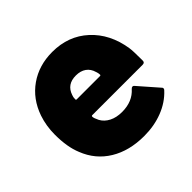

<svg xmlns="http://www.w3.org/2000/svg" viewBox="-137 -671 823 823"><g transform="rotate(-45 275.0 -259.0)"><path d="M54 -142Q33 -192 33 -267Q33 -320 49 -367Q75 -442 135 -484Q195 -526 276 -526Q373 -526 439 -465.5Q505 -405 521 -304Q524 -286 524 -233V-225Q524 -213 511 -213H206Q201 -213 201 -208Q201 -199 211 -179Q223 -157 247.5 -144.5Q272 -132 306 -132Q369 -132 405 -173Q410 -178 414 -178Q419 -178 422 -174L499 -86Q503 -83 503 -78Q503 -74 499 -70Q464 -32 412.5 -12Q361 8 300 8Q210 8 146 -31Q82 -70 54 -142ZM206 -308H348Q352 -308 352 -312Q352 -321 348 -332Q341 -357 322.5 -370Q304 -383 276 -383Q222 -383 206 -335Q202 -326 202 -313Q202 -308 206 -308Z"/></g></svg>

Font: Barlow GEO ExtraBold
Style: Regular
Weight: 800
Designer: Jeremy Tribby
Foundry: Tribby Type
Version: Version 1.408